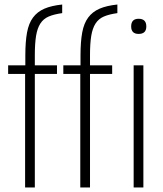

<svg xmlns="http://www.w3.org/2000/svg" viewBox="-20 -829 722 849"><path d="M593 -679Q560 -679 560 -712Q560 -746 593 -746Q627 -746 627 -712Q627 -679 593 -679ZM571 -540H614V0H571ZM335 -502H260V-540H336V-584Q336 -644 343.5 -685Q351 -726 370 -751.5Q389 -777 420 -790.5Q451 -804 499 -809V-771Q463 -766 439.5 -756Q416 -746 402.5 -725Q389 -704 383.5 -670.5Q378 -637 378 -585V-540H476V-502H378V0H335ZM91 -502H16V-540H92V-584Q92 -644 99.5 -685Q107 -726 126 -751.5Q145 -777 176 -790.5Q207 -804 255 -809V-771Q219 -766 195.5 -756Q172 -746 158.5 -725Q145 -704 139.5 -670.5Q134 -637 134 -585V-540H232V-502H134V0H91Z"/></svg>

Font: Encode Sans Compressed
Style: ExtraLight
Weight: 200
Designer: Pablo Impallari, Andres Torresi
Foundry: Pablo Impallari, Andres Torresi
Version: Version 1.000; ttfautohint (v1.00) -l 8 -r 50 -G 200 -x 14 -